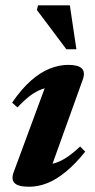

<svg xmlns="http://www.w3.org/2000/svg" viewBox="-20 -690 357 723"><path d="M31.9 -42.8 158.9 -386.3 185.7 -361.7Q161.3 -362.5 138.6 -354.5Q115.9 -346.5 93.3 -329.5Q70.6 -312.4 45.8 -285.4L25.6 -303.5Q61.4 -355.7 97.1 -386.9Q132.8 -418.1 168 -431.9Q203.2 -445.7 237.1 -445.7Q274.9 -445.7 288.3 -432Q301.8 -418.3 291.5 -389.7L164.4 -36.1L140.3 -70.1Q164.9 -69 187.5 -76Q210 -83 233.1 -98.6Q256.2 -114.2 281.8 -138.4L300.9 -118.9Q263.3 -72.1 227.5 -42.9Q191.7 -13.7 157.6 -0.2Q123.4 13.2 89.6 13.2Q48.8 13.2 34.9 -0.6Q21 -14.4 31.9 -42.8ZM267.7 -504.5H229.9L118.9 -652.4L123.2 -670H243Z"/></svg>

Font: Newsreader Text
Style: Italic
Weight: 400
Italic angle: -17°
Designer: Hugues Gentile
Foundry: Production Type
Version: Version 1.001